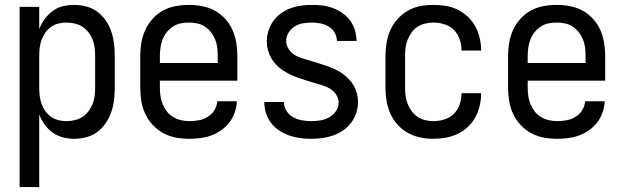

<svg xmlns="http://www.w3.org/2000/svg" viewBox="-20 -558 2540 783"><path d="M60 205H140V-91Q148 -69 162 -50Q176 -31 194.5 -17.5Q213 -4 236 2Q259 8 282 8Q307 8 332 1.5Q357 -5 377 -20Q397 -35 411.5 -56.5Q426 -78 434 -101.5Q442 -125 445 -150Q448 -175 448 -200V-330Q448 -355 445 -380Q442 -405 434 -429Q426 -453 411.5 -474Q397 -495 377 -510Q357 -525 332 -531.5Q307 -538 282 -538Q259 -538 236 -532.5Q213 -527 194.5 -513Q176 -499 162 -480Q148 -461 140 -439V-530H60ZM251 -64Q234 -64 218 -68Q202 -72 188.5 -81.5Q175 -91 165 -105Q155 -119 149.5 -134.5Q144 -150 142 -167Q140 -184 140 -200V-330Q140 -347 142 -363.5Q144 -380 149.5 -395.5Q155 -411 165 -425Q175 -439 188.5 -448.5Q202 -458 218 -462Q234 -466 251 -466Q268 -466 285 -462Q302 -458 316 -449Q330 -440 340.5 -426.5Q351 -413 357.5 -397Q364 -381 366 -364Q368 -347 368 -330V-200Q368 -183 366 -166Q364 -149 357.5 -133.5Q351 -118 340.5 -104Q330 -90 316 -81Q302 -72 285 -68Q268 -64 251 -64Z M752 8Q775 8 798 5Q821 2 842.5 -6Q864 -14 883 -27.5Q902 -41 916 -59.5Q930 -78 937.5 -100Q945 -122 946 -145H866Q865 -126 854.5 -109Q844 -92 827 -81.5Q810 -71 790.5 -67.5Q771 -64 752 -64Q735 -64 718 -68Q701 -72 686 -81Q671 -90 660.5 -103.5Q650 -117 643.5 -133Q637 -149 634.5 -166Q632 -183 632 -200V-229H948V-330Q948 -357 943.5 -384Q939 -411 928 -436Q917 -461 898 -481.5Q879 -502 855 -515Q831 -528 804 -533Q777 -538 750 -538Q723 -538 696 -533Q669 -528 645 -515Q621 -502 602.5 -481.5Q584 -461 572.5 -436Q561 -411 556.5 -384Q552 -357 552 -330V-200Q552 -173 556.5 -145.5Q561 -118 572.5 -93.5Q584 -69 603 -48.5Q622 -28 646 -15Q670 -2 697 3Q724 8 752 8ZM632 -301V-330Q632 -347 634.5 -364Q637 -381 643 -397Q649 -413 660 -426.5Q671 -440 685 -449.5Q699 -459 716 -462.5Q733 -466 750 -466Q767 -466 784 -462.5Q801 -459 815.5 -449.5Q830 -440 840.5 -426.5Q851 -413 857.5 -397Q864 -381 866 -364Q868 -347 868 -330V-301Z M1249 8Q1272 8 1294.5 5Q1317 2 1338.5 -5.5Q1360 -13 1379 -26Q1398 -39 1412 -57.5Q1426 -76 1433 -98Q1440 -120 1440 -143Q1440 -160 1435.5 -177Q1431 -194 1422.5 -209Q1414 -224 1401.5 -236.5Q1389 -249 1375 -259Q1361 -269 1345 -276Q1329 -283 1312.5 -289Q1296 -295 1279.5 -300Q1263 -305 1246.5 -310Q1230 -315 1213 -320Q1196 -325 1181.5 -334Q1167 -343 1157 -358.5Q1147 -374 1147 -391Q1147 -409 1157 -425Q1167 -441 1182.5 -450.5Q1198 -460 1216 -463Q1234 -466 1252 -466Q1269 -466 1287 -462.5Q1305 -459 1320 -450Q1335 -441 1344.5 -425Q1354 -409 1354 -391H1434Q1434 -391 1434 -391Q1434 -391 1434 -391Q1434 -413 1427.5 -434.5Q1421 -456 1408 -474Q1395 -492 1377 -504.5Q1359 -517 1338 -525Q1317 -533 1295.5 -535.5Q1274 -538 1252 -538Q1229 -538 1207 -535Q1185 -532 1164 -524Q1143 -516 1125 -503Q1107 -490 1094 -471.5Q1081 -453 1074.5 -431.5Q1068 -410 1068 -388Q1068 -371 1072.5 -354Q1077 -337 1085.5 -322Q1094 -307 1106.5 -294Q1119 -281 1133 -271.5Q1147 -262 1163 -254.5Q1179 -247 1195.5 -241Q1212 -235 1228.5 -230Q1245 -225 1261.5 -220Q1278 -215 1295 -210Q1312 -205 1326.5 -196Q1341 -187 1351 -172Q1361 -157 1361 -139Q1361 -120 1349.5 -104Q1338 -88 1321.5 -79Q1305 -70 1286.5 -67Q1268 -64 1249 -64Q1230 -64 1211 -67.5Q1192 -71 1175.5 -80Q1159 -89 1148.5 -105.5Q1138 -122 1138 -141Q1138 -141 1138 -141Q1138 -141 1138 -142H1058Q1058 -141 1058 -141Q1058 -141 1058 -141Q1058 -118 1065 -96Q1072 -74 1086 -56Q1100 -38 1119 -25.5Q1138 -13 1159.5 -5.5Q1181 2 1203.5 5Q1226 8 1249 8Z M1747 8Q1773 8 1798 3.5Q1823 -1 1845.5 -11.5Q1868 -22 1887 -39.5Q1906 -57 1918 -79Q1930 -101 1936 -126Q1942 -151 1942 -176Q1942 -177 1942 -177.5Q1942 -178 1942 -178H1862Q1862 -178 1862 -177.5Q1862 -177 1862 -177Q1862 -154 1854.5 -132Q1847 -110 1831 -94Q1815 -78 1792.5 -71Q1770 -64 1747 -64Q1731 -64 1714 -68Q1697 -72 1683 -81.5Q1669 -91 1659 -104.5Q1649 -118 1642.5 -134Q1636 -150 1634 -166.5Q1632 -183 1632 -200V-330Q1632 -347 1634 -364Q1636 -381 1642.5 -396.5Q1649 -412 1659 -426Q1669 -440 1683 -449Q1697 -458 1714 -462Q1731 -466 1747 -466Q1770 -466 1792.5 -459Q1815 -452 1831 -436Q1847 -420 1854.5 -398Q1862 -376 1862 -353Q1862 -353 1862 -353Q1862 -353 1862 -352H1942Q1942 -353 1942 -353.5Q1942 -354 1942 -354Q1942 -379 1936 -404Q1930 -429 1918 -451Q1906 -473 1887 -490.5Q1868 -508 1845.5 -519Q1823 -530 1798 -534Q1773 -538 1747 -538Q1720 -538 1693.5 -533Q1667 -528 1643.5 -514.5Q1620 -501 1601.5 -480.5Q1583 -460 1572 -435.5Q1561 -411 1556.5 -384Q1552 -357 1552 -330V-200Q1552 -173 1556.5 -146Q1561 -119 1572 -94.5Q1583 -70 1601.5 -49.5Q1620 -29 1643.5 -16Q1667 -3 1693.5 2.5Q1720 8 1747 8Z M2252 8Q2275 8 2298 5Q2321 2 2342.5 -6Q2364 -14 2383 -27.5Q2402 -41 2416 -59.5Q2430 -78 2437.5 -100Q2445 -122 2446 -145H2366Q2365 -126 2354.5 -109Q2344 -92 2327 -81.5Q2310 -71 2290.5 -67.5Q2271 -64 2252 -64Q2235 -64 2218 -68Q2201 -72 2186 -81Q2171 -90 2160.5 -103.5Q2150 -117 2143.5 -133Q2137 -149 2134.5 -166Q2132 -183 2132 -200V-229H2448V-330Q2448 -357 2443.5 -384Q2439 -411 2428 -436Q2417 -461 2398 -481.5Q2379 -502 2355 -515Q2331 -528 2304 -533Q2277 -538 2250 -538Q2223 -538 2196 -533Q2169 -528 2145 -515Q2121 -502 2102.5 -481.5Q2084 -461 2072.5 -436Q2061 -411 2056.5 -384Q2052 -357 2052 -330V-200Q2052 -173 2056.5 -145.5Q2061 -118 2072.5 -93.5Q2084 -69 2103 -48.5Q2122 -28 2146 -15Q2170 -2 2197 3Q2224 8 2252 8ZM2132 -301V-330Q2132 -347 2134.5 -364Q2137 -381 2143 -397Q2149 -413 2160 -426.5Q2171 -440 2185 -449.5Q2199 -459 2216 -462.5Q2233 -466 2250 -466Q2267 -466 2284 -462.5Q2301 -459 2315.5 -449.5Q2330 -440 2340.5 -426.5Q2351 -413 2357.5 -397Q2364 -381 2366 -364Q2368 -347 2368 -330V-301Z"/></svg>

Font: Iosevka SS09
Style: Regular
Weight: 400
Monospace: yes
Designer: Belleve Invis
Foundry: Belleve Invis
Version: Version 5.2.1; ttfautohint (v1.8.3)